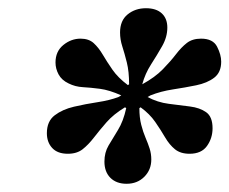

<svg xmlns="http://www.w3.org/2000/svg" viewBox="-20 -783 558 467"><path d="M288 -336Q263 -336 248.5 -350.5Q234 -365 234 -390Q234 -412 244 -429Q254 -446 267 -467Q280 -488 287 -520L284 -522Q256 -505 239 -485.5Q222 -466 208.5 -448.5Q195 -431 181 -420Q167 -409 145 -409Q120 -409 107 -423Q94 -437 94 -459Q94 -488 113 -502.5Q132 -517 160 -523.5Q188 -530 217.5 -534.5Q247 -539 268 -547L275 -551Q246 -564 223 -567Q200 -570 181.5 -571Q163 -572 147 -580Q130 -588 122.5 -602Q115 -616 115 -631Q115 -658 134 -673.5Q153 -689 176 -689Q196 -689 208 -678Q220 -667 230 -650Q240 -633 253.5 -613.5Q267 -594 291 -576L294 -578Q294 -609 288.5 -631Q283 -653 277.5 -670Q272 -687 272 -704Q272 -733 290.5 -748Q309 -763 335 -763Q360 -763 373.5 -750.5Q387 -738 387 -716Q387 -693 374.5 -671Q362 -649 347.5 -626.5Q333 -604 326 -578Q357 -595 376 -614.5Q395 -634 408 -651Q421 -668 434.5 -678.5Q448 -689 469 -689Q498 -689 508 -669.5Q518 -650 518 -633Q518 -607 501 -594Q484 -581 457 -575.5Q430 -570 400.5 -565.5Q371 -561 346 -551L339 -547Q363 -534 390.5 -530.5Q418 -527 442 -524Q466 -521 481.5 -510Q497 -499 497 -471Q497 -447 483.5 -428Q470 -409 441 -409Q419 -409 405.5 -420Q392 -431 381.5 -449Q371 -467 357.5 -486.5Q344 -506 322 -522L319 -520Q319 -497 323.5 -479.5Q328 -462 334 -448Q340 -434 344 -421.5Q348 -409 348 -395Q348 -370 331 -353Q314 -336 288 -336Z"/></svg>

Font: Libre Bodoni
Style: Italic
Weight: 400
Italic angle: -13°
Designer: Pablo Impallari, Rodrigo Fuenzalida
Foundry: Impallari Type
Version: Version 2.005;gftools[0.9.23]